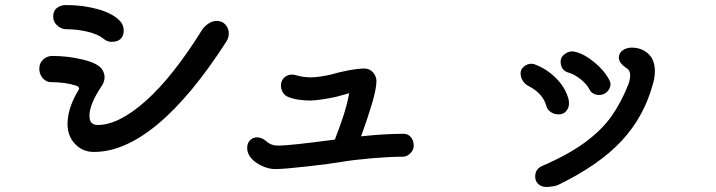

<svg xmlns="http://www.w3.org/2000/svg" viewBox="-20 -676 2843 762"><path d="M390 -523Q369 -540 328 -550Q287 -560 243 -560Q224 -560 207.5 -574.5Q191 -589 191 -610Q191 -633 206 -644.5Q221 -656 241 -656Q310 -656 368.5 -639.5Q427 -623 455 -594Q471 -578 471 -554Q471 -533 457 -520Q445 -510 422 -510Q405 -510 390 -523ZM248 -184Q248 -243 287 -311Q294 -320 294 -326Q292 -333 283 -336Q239 -350 182 -350Q164 -350 150 -365.5Q136 -381 136 -403Q136 -426 151.5 -440Q167 -454 188 -454Q250 -454 311 -439Q372 -424 387 -398Q395 -384 395 -369Q395 -350 381 -331Q335 -261 335 -217Q335 -198 343 -189Q351 -180 368 -180Q451 -180 558.5 -275.5Q666 -371 783 -559Q792 -572 807.5 -582.5Q823 -593 840 -593Q862 -593 875 -578Q888 -563 888 -543Q888 -527 879 -512Q739 -294 606.5 -183.5Q474 -73 353 -73Q308 -73 278 -104.5Q248 -136 248 -184Z M1622 -97Q1622 -81 1608.5 -67.5Q1595 -54 1578 -54Q1528 -54 1457 -48Q1386 -42 1332 -33Q1293 -26 1199.5 -15.5Q1106 -5 1073 -5Q1045 -5 1016.5 -19Q988 -33 973 -53Q961 -70 961 -89Q961 -108 972.5 -119.5Q984 -131 1001 -131Q1010 -131 1020 -126.5Q1030 -122 1036 -116Q1056 -98 1084 -98Q1128 -98 1309 -122Q1331 -179 1344 -219.5Q1357 -260 1366 -306Q1318 -293 1311 -291Q1288 -286 1258 -281.5Q1228 -277 1212 -277Q1156 -277 1120 -293Q1108 -299 1101.5 -311Q1095 -323 1095 -337Q1095 -356 1108 -368Q1121 -380 1139 -380Q1148 -380 1153 -378Q1181 -369 1216 -369Q1230 -369 1253 -372.5Q1276 -376 1293 -380Q1326 -390 1364.5 -397Q1403 -404 1427 -404Q1447 -404 1460.5 -388.5Q1474 -373 1474 -354Q1474 -324 1456 -263.5Q1438 -203 1413 -135Q1508 -145 1582 -145Q1599 -145 1610.5 -132Q1622 -119 1622 -97Z M2104 25Q2104 -5 2131 -17Q2237 -63 2302.5 -111.5Q2368 -160 2406 -213.5Q2444 -267 2473 -339Q2481 -358 2481 -380Q2481 -388 2476.5 -395.5Q2472 -403 2464 -407Q2436 -427 2436 -447Q2436 -465 2451 -476Q2466 -487 2487 -487Q2526 -487 2552.5 -463Q2579 -439 2579 -394Q2579 -368 2571 -342Q2536 -213 2447.5 -117.5Q2359 -22 2197 57Q2190 61 2174.5 63.5Q2159 66 2148 66Q2129 66 2116.5 54.5Q2104 43 2104 25ZM2320 -320Q2310 -341 2285 -361Q2260 -381 2239 -387Q2222 -391 2213.5 -402.5Q2205 -414 2205 -432Q2205 -449 2220 -460.5Q2235 -472 2251 -472Q2257 -472 2260 -471Q2297 -463 2337.5 -430Q2378 -397 2398 -359Q2403 -349 2403 -343Q2403 -325 2389.5 -312Q2376 -299 2358 -299Q2346 -299 2335.5 -304.5Q2325 -310 2320 -320ZM2149 -253Q2136 -305 2077 -335Q2063 -342 2054.5 -356Q2046 -370 2046 -385Q2046 -401 2059.5 -412Q2073 -423 2089 -423Q2093 -423 2101 -421Q2150 -403 2187.5 -365Q2225 -327 2237 -280Q2238 -277 2238 -263Q2238 -248 2227 -235Q2216 -222 2197 -222Q2180 -222 2166.5 -231Q2153 -240 2149 -253Z"/></svg>

Font: Tsukimi Rounded SemiBold
Style: Regular
Weight: 600
Designer: Takashi Funayama
Foundry: Takashi Funayama
Version: Version 1.032; ttfautohint (v1.8.3)